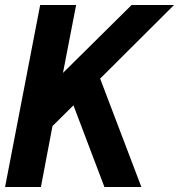

<svg xmlns="http://www.w3.org/2000/svg" viewBox="-31 -749 717 769"><path d="M-10.7 0H132.8L179.2 -244.1L263.2 -327.1L387.2 0H535.2L370.1 -434.1L666 -729H496.1L221.2 -457L273.9 -729H129.9Z"/></svg>

Font: Hack
Style: Bold Oblique
Weight: 700
Italic angle: -12°
Monospace: yes
Designer: Christopher Simpkins
Foundry: Christopher Simpkins
Version: Version 2.010